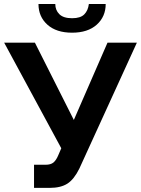

<svg xmlns="http://www.w3.org/2000/svg" viewBox="-25 -920 693 945"><path d="M142.5 4.8V-109.1H199.2Q224.7 -109.1 238.1 -120.2Q251.5 -131.4 261.4 -155L276.6 -190.3L-4.5 -710H146.8L338.4 -329.6L504.1 -710H648.7L365.6 -90.4Q339.5 -37.3 306.7 -16.2Q273.9 4.8 218.7 4.8ZM329.8 -759.1Q252.2 -759.1 208.3 -798.5Q164.4 -838 164.4 -900.3H247.1Q247.1 -870 267.1 -850.2Q287 -830.3 329.8 -830.3Q371.1 -830.3 389.7 -849.2Q408.4 -868 412.4 -900.3H495.2Q495.2 -838 451.1 -798.5Q407 -759.1 329.8 -759.1Z"/></svg>

Font: Raleway Thin
Style: Regular
Weight: 100
Designer: Matt McInerney, Pablo Impallari, Rodrigo Fuenzalida
Foundry: Matt McInerney, Pablo Impallari, Rodrigo Fuenzalida
Version: Version 4.026